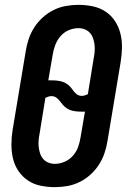

<svg xmlns="http://www.w3.org/2000/svg" viewBox="-20 -763 540 791"><path d="M206 8Q176 8 147 2Q118 -4 95 -19.5Q72 -35 56 -58.5Q40 -82 33.5 -110Q27 -138 27 -167.5Q27 -197 32 -228L86 -552Q90 -578 98.5 -603Q107 -628 121.5 -650.5Q136 -673 156.5 -691.5Q177 -710 201.5 -722Q226 -734 252 -738.5Q278 -743 303 -743Q333 -743 362 -737Q391 -731 414.5 -715.5Q438 -700 453.5 -676.5Q469 -653 476 -625Q483 -597 482.5 -567.5Q482 -538 477 -507L423 -183Q419 -157 410.5 -132Q402 -107 387.5 -84.5Q373 -62 352.5 -43.5Q332 -25 307.5 -13Q283 -1 257 3.5Q231 8 206 8ZM317 -368Q323 -368 329.5 -370Q336 -372 342 -375L366 -523Q369 -537 370 -551Q371 -565 369.5 -578.5Q368 -592 363.5 -605Q359 -618 350.5 -627.5Q342 -637 329.5 -642Q317 -647 303 -647Q283 -647 263 -638.5Q243 -630 229 -613.5Q215 -597 207.5 -577Q200 -557 197 -537L179 -432H192Q205 -432 218 -430.5Q231 -429 242 -424.5Q253 -420 262.5 -412Q272 -404 278.5 -394Q285 -384 294.5 -376Q304 -368 317 -368ZM206 -88Q226 -88 246 -96.5Q266 -105 280.5 -121.5Q295 -138 302 -158Q309 -178 312 -198L330 -303H317Q304 -303 291 -304.5Q278 -306 267 -310.5Q256 -315 247 -323Q238 -331 231 -341Q224 -351 214.5 -359Q205 -367 192 -367Q186 -367 179.5 -365Q173 -363 167 -360L143 -212Q140 -198 139 -184Q138 -170 139.5 -156.5Q141 -143 145.5 -130Q150 -117 158.5 -107.5Q167 -98 179.5 -93Q192 -88 206 -88Z"/></svg>

Font: Iosevka
Style: Bold Italic
Weight: 700
Italic angle: -9°
Monospace: yes
Designer: Belleve Invis
Foundry: Belleve Invis
Version: Version 32.5.0; ttfautohint (v1.8.4)